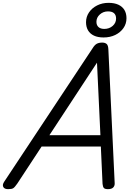

<svg xmlns="http://www.w3.org/2000/svg" viewBox="-72 -1314 925 1348"><path d="M-15 14Q-41 14 -49 -1.5Q-57 -17 -42 -39L578 -975Q592 -998 607 -1006.5Q622 -1015 646 -1015Q665 -1015 676.5 -1005.5Q688 -996 689 -964L733 -31Q735 -11 723.5 1.5Q712 14 686 14Q664 14 657 5.5Q650 -3 648 -23L636 -285H220L50 -26Q32 0 21.5 7Q11 14 -15 14ZM275 -365H633L609 -874ZM655 -1051Q615 -1051 587.5 -1064Q560 -1077 546 -1101Q532 -1125 532 -1158Q532 -1196 553 -1227Q574 -1258 610 -1276Q646 -1294 690 -1294Q731 -1294 759 -1281Q787 -1268 801.5 -1244Q816 -1220 816 -1186Q816 -1147 794.5 -1116.5Q773 -1086 737 -1068.5Q701 -1051 655 -1051ZM660 -1111Q695 -1111 719 -1132Q743 -1153 743 -1184Q743 -1208 729 -1221Q715 -1234 686 -1234Q653 -1234 629 -1212.5Q605 -1191 605 -1161Q605 -1137 619.5 -1124Q634 -1111 660 -1111Z"/></svg>

Font: Playwrite AU TAS
Style: Regular
Weight: 400
Designer: Veronika Burian, José Scaglione
Foundry: TypeTogether
Version: Version 1.002